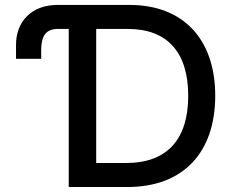

<svg xmlns="http://www.w3.org/2000/svg" viewBox="-20 -747 936 767"><path d="M44 -568.2V-512.1H144.5V-544.4C144.5 -589.1 153.4 -631.4 210.9 -631.4H254.6V0H490.1C711.6 0 839.8 -137.4 839.8 -364.7C839.8 -590.9 711.6 -727.3 497.5 -727.3H209.9C104.4 -727.3 44 -659.4 44 -568.2ZM364.3 -95.9V-631.4H490.8C649.9 -631.4 731.9 -536.2 731.9 -364.7C731.9 -192.5 649.9 -95.9 484 -95.9Z"/></svg>

Font: Magic Ui Pro Medium
Style: Regular
Weight: 500
Designer: Stefan Endress, Andreas Faust
Version: Version 1.000;FEAKit 1.0